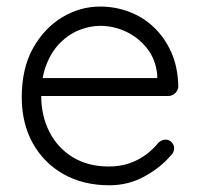

<svg xmlns="http://www.w3.org/2000/svg" viewBox="-20 -542 596 572"><path d="M306 10Q228.5 10 169.8 -22.9Q111 -55.8 77.9 -114.9Q44.8 -174 44.8 -252.5Q44.8 -338 78.2 -398.1Q111.8 -458.2 165.1 -490.4Q218.5 -522.5 278.5 -522.5Q322.8 -522.5 364.1 -507.1Q405.5 -491.8 437.9 -461.2Q470.2 -430.8 490 -386.9Q509.8 -343 511.2 -285.2Q511 -273.2 502 -264.6Q493 -256 481 -256H79.5L67.5 -309.5H461.5L448.5 -297.8V-318Q444.2 -365 418.2 -397.8Q392.2 -430.5 355.4 -447.8Q318.5 -465 278.5 -465Q248.5 -465 217.2 -452.9Q186 -440.8 160.2 -415.4Q134.5 -390 118.6 -350.5Q102.8 -311 102.8 -256.8Q102.8 -197.5 126.8 -149.9Q150.8 -102.2 196 -74.1Q241.2 -46 304.5 -46Q339.2 -46 367.2 -56.1Q395.2 -66.2 416.6 -82.6Q438 -99 452 -117Q462.5 -126 473.2 -126Q484 -126 491.4 -118.1Q498.8 -110.2 498.8 -100Q498.8 -88 488.8 -78.8Q459 -43.2 410.9 -16.6Q362.8 10 306 10Z"/></svg>

Font: Quicksand Variable Light
Style: Regular
Weight: 300
Designer: Andrew Paglinawan
Foundry: Andrew Paglinawan
Version: Version 3.004